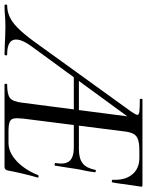

<svg xmlns="http://www.w3.org/2000/svg" viewBox="22 -748 665 870"><g transform="rotate(90 355.0 -312.5)"><path d="M-56 0Q-60 0 -60 -6Q-60 -12 -56 -12Q-31 -12 -7 -22Q17 -32 44 -58Q71 -84 107 -133L426 -575Q439 -594 440 -601.5Q441 -609 425 -611Q409 -613 371 -613Q367 -613 367 -619Q367 -625 371 -625H759Q767 -625 765 -616Q762 -598 758.5 -573.5Q755 -549 752 -526Q749 -503 746 -489Q745 -485 739.5 -486Q734 -487 734 -490Q737 -545 710.5 -578Q684 -611 634 -611H602Q570 -611 552 -605Q534 -599 526 -584Q518 -569 515 -543L457 -85Q454 -57 456.5 -42.5Q459 -28 472.5 -23Q486 -18 515 -18H567Q610 -18 649.5 -55Q689 -92 713 -152Q715 -155 720.5 -154Q726 -153 724 -150Q716 -123 707 -85Q698 -47 692 -15Q689 0 676 0H303Q299 0 299 -6Q299 -12 303 -12Q348 -12 364 -25Q380 -38 385 -81L454 -613L480 -602L130 -123Q92 -71 100 -41.5Q108 -12 166 -12Q171 -12 170.5 -6Q170 0 166 0Q148 0 127.5 -1Q107 -2 85 -3Q63 -4 40 -4Q9 -4 -10.5 -2Q-30 0 -56 0ZM264 -314 282 -337H467L470 -314ZM670 -229Q669 -226 663.5 -227Q658 -228 658 -231Q666 -275 649 -294.5Q632 -314 588 -314H448L451 -337H595Q638 -337 659.5 -354Q681 -371 689 -410Q689 -415 695 -413.5Q701 -412 700 -409Q696 -378 692 -361Q688 -344 685 -325Q681 -302 678 -279Q675 -256 670 -229Z"/></g></svg>

Font: Cormorant Medium
Style: Italic
Weight: 500
Italic angle: -10°
Designer: Christian Thalmann (Catharsis Fonts)
Foundry: Catharsis Fonts
Version: Version 4.000